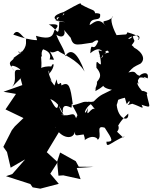

<svg xmlns="http://www.w3.org/2000/svg" viewBox="-27 -837 917 1153"><path d="M270 -364C303 -327 260 -381 265 -414C284 -366 262 -426 268 -394C306 -436 297 -474 281 -438C226 -441 195 -422 167 -383C247 -379 214 -492 221 -501C235 -479 211 -516 232 -541C300 -518 264 -474 272 -480C305 -480 307 -459 262 -550C278 -495 317 -541 324 -530C340 -515 439 -481 481 -407C440 -518 399 -554 364 -499C366 -534 331 -573 311 -629C370 -589 375 -669 335 -672C330 -661 400 -657 335 -681C393 -623 416 -573 388 -645C410 -552 415 -565 528 -581C528 -581 557 -605 563 -590C530 -509 522 -603 515 -517C585 -579 610 -502 580 -488C619 -561 632 -531 628 -494C651 -516 628 -495 642 -499C673 -533 614 -528 564 -496C570 -496 617 -524 611 -522C534 -543 577 -546 579 -451C564 -446 549 -497 552 -430C601 -373 555 -356 544 -327C569 -378 548 -294 542 -307C589 -321 549 -355 546 -290C637 -339 571 -334 624 -353C591 -351 562 -312 645 -298C592 -270 580 -273 536 -228C490 -214 486 -259 546 -177C525 -210 485 -110 502 -188C473 -122 472 -191 533 -220C461 -233 487 -223 408 -204C450 -127 437 -152 430 -127C412 -176 400 -132 339 -148C375 -150 344 -135 323 -213C318 -160 296 -206 275 -243C329 -218 337 -181 351 -156C343 -219 379 -200 402 -190C416 -256 350 -212 410 -211C396 -320 387 -349 342 -324C339 -367 321 -295 313 -361L300 -323ZM97 -364 107 -326 -6 -286 69 -273 6 -180 114 -128 62 -78 44 -55 -7 45 15 76 37 170 124 120 47 208 9 221 155 268 169 288 215 296 326 267 275 206 320 136 317 146 324 218 353 216 457 239 434 172 537 165 446 164 428 131 334 79 316 134 254 77C284 27 314 -23 344 -72L298 -129C281 -120 314 -101 307 -60C285 -40 339 -32 314 -59C292 -91 326 -65 304 -83C322 -18 410 16 424 -48C417 6 464 -55 546 -15C421 -104 501 0 478 7C535 -38 567 0 558 4C594 -18 539 -90 602 -70C651 5 655 14 612 14C614 57 630 22 722 -19C701 -21 737 13 676 -46C703 -78 665 -107 676 -74C686 -83 688 -104 743 -155C750 -100 682 -121 674 -206C666 -209 671 -173 690 -272C630 -174 631 -231 723 -250C739 -193 730 -215 750 -231C759 -209 713 -197 767 -214C820 -197 842 -174 823 -208C892 -185 868 -194 854 -273C877 -284 776 -313 847 -263C810 -318 770 -331 826 -387C746 -335 828 -339 805 -335C783 -397 863 -361 842 -366C828 -378 845 -374 860 -366C874 -433 776 -370 830 -382C773 -378 806 -419 744 -402C775 -436 773 -433 817 -455C858 -490 809 -542 762 -558C746 -558 803 -534 764 -566C794 -604 773 -586 771 -623C756 -592 718 -603 772 -620C828 -638 809 -589 800 -600C809 -604 820 -621 738 -643C729 -624 740 -633 673 -626C640 -688 634 -735 652 -738C614 -693 571 -729 608 -681C563 -743 526 -689 511 -687C520 -745 582 -698 574 -753C522 -777 471 -702 502 -730C531 -769 550 -737 544 -760C537 -782 532 -770 460 -810C458 -822 460 -823 352 -763C377 -742 325 -747 318 -718C298 -747 346 -714 359 -766C286 -746 275 -715 365 -704C300 -705 289 -732 329 -708C325 -597 318 -665 266 -690C338 -697 322 -677 299 -654C292 -632 289 -592 189 -622C207 -551 184 -621 254 -559C246 -613 252 -630 188 -592C213 -603 187 -581 53 -629C82 -678 112 -600 132 -605C121 -596 148 -563 93 -515C81 -551 79 -501 103 -528C120 -532 34 -479 57 -488C43 -463 7 -471 62 -408C2 -470 94 -431 95 -416C28 -432 94 -355 37 -307L103 -372Z"/></svg>

Font: Hussar Lance
Style: ExBd
Weight: 700
Foundry: Cannot Into Space Fonts, PlusOne Fonts
Version: Version 2.270